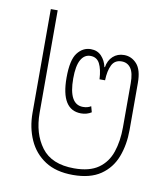

<svg xmlns="http://www.w3.org/2000/svg" viewBox="-71 -644 623 715"><g transform="rotate(10 240.5 -287.0)"><path d="M252 10Q188 10 146.5 -17Q105 -44 84.5 -90Q64 -136 64 -192V-584H90V-197Q90 -118 128.5 -66.5Q167 -15 252 -15Q310 -15 343.5 -38.5Q377 -62 391 -103.5Q405 -145 405 -197V-364Q405 -403 392.5 -420.5Q380 -438 358 -438Q332 -438 321 -416Q310 -394 309 -358H288Q286 -396 275 -417Q264 -438 240 -438Q217 -438 204 -415Q191 -392 191 -344Q191 -246 245 -246Q263 -246 275 -254L281 -232Q264 -221 242 -221Q166 -221 166 -343Q166 -410 186.5 -436.5Q207 -463 237 -463Q262 -463 277.5 -446.5Q293 -430 298 -406H300Q304 -432 321 -447.5Q338 -463 363 -463Q391 -463 411 -441Q431 -419 431 -369V-192Q431 -136 413.5 -90Q396 -44 356.5 -17Q317 10 252 10Z"/></g></svg>

Font: Noto Sans Thai UI Cond Thin
Style: Regular
Weight: 100
Width: 3
Designer: Monotype Design Team
Foundry: Monotype Imaging Inc.
Version: Version 2.000